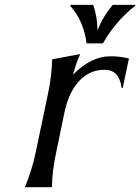

<svg xmlns="http://www.w3.org/2000/svg" viewBox="-20 -782 585 802"><path d="M274.9 -761.7H369.1Q387.2 -710.4 387.2 -654.8Q408.7 -710.9 450.7 -761.7H544.9L543.9 -756.8Q463.9 -695.3 409.7 -600.6H341.8Q329.1 -695.8 273.9 -756.8ZM84 0Q113.3 -70.3 128.9 -144.5L180.2 -389.2Q196.8 -467.3 197.8 -534.2L314.9 -556.2Q295.4 -512.2 285.2 -470.2Q360.4 -546.9 440.9 -546.9Q482.9 -546.9 518.6 -537.6L492.7 -415H487.8Q478.5 -490.7 416.5 -490.7Q343.3 -490.7 295.4 -425.3Q264.6 -382.8 249.5 -313.5L214.4 -144.5Q198.2 -69.3 196.8 0Z"/></svg>

Font: Classica
Style: Book Oblique
Weight: 400
Italic angle: -12°
Designer: Wojciech Kalinowski "wmk69" (wmk69@o2.pl)
Foundry: Wojciech Kalinowski "wmk69" (wmk69@o2.pl)
Version: Version 2.1.1; 2021-05-14